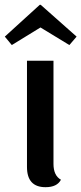

<svg xmlns="http://www.w3.org/2000/svg" viewBox="-48 -762 338 797"><path d="M-28 -610 117 -742H121L270 -610L240 -575L120 -648L1 -575ZM174 -82Q174 -33 205 -16Q189 15 141 15Q64 15 64 -69V-510H174Z"/></svg>

Font: Sansita
Style: Regular
Weight: 400
Designer: Pablo Cosgaya
Foundry: Omnibus-Type
Version: Version 1.006;hotconv 1.0.109;makeotfexe 2.5.65596